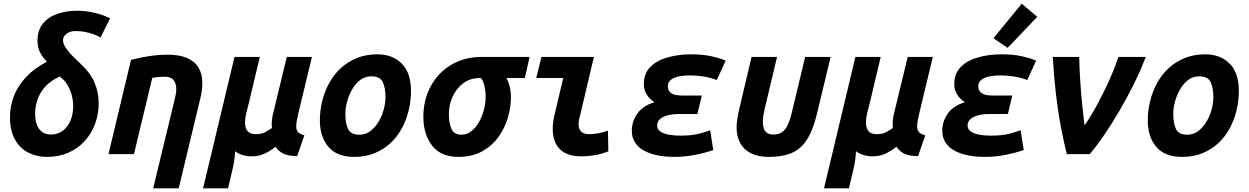

<svg xmlns="http://www.w3.org/2000/svg" viewBox="-20 -834 6760 1039"><path d="M234 15Q179 15 133.5 -8Q88 -31 61 -79Q34 -127 34 -200Q34 -260 55.5 -315Q77 -370 121.5 -417.5Q166 -465 234 -500Q208 -527 195.5 -553Q183 -579 183 -613Q183 -672 213.5 -708Q244 -744 293 -760Q342 -776 396 -776Q446 -776 493 -764.5Q540 -753 576 -735L524 -631Q510 -640 488.5 -648Q467 -656 441.5 -661Q416 -666 390 -666Q369 -666 353.5 -659Q338 -652 329.5 -641Q321 -630 321 -616Q321 -597 337 -573.5Q353 -550 375.5 -528Q398 -506 416 -489Q442 -465 461 -439.5Q480 -414 491.5 -387Q503 -360 508.5 -332.5Q514 -305 514 -276Q514 -216 494.5 -163.5Q475 -111 438 -70.5Q401 -30 349.5 -7.5Q298 15 234 15ZM254 -106Q284 -106 307 -118.5Q330 -131 345.5 -153Q361 -175 368.5 -202.5Q376 -230 376 -260Q376 -290 368 -320Q360 -350 344 -376Q328 -402 303 -420Q251 -396 222 -362Q193 -328 181.5 -291Q170 -254 170 -220Q170 -180 181 -155Q192 -130 211 -118Q230 -106 254 -106Z M809 185 921 -279Q925 -296 929.5 -315.5Q934 -335 934 -354Q934 -380 920 -399.5Q906 -419 869 -419Q853 -419 837 -417.5Q821 -416 804 -413L705 0H567L689 -510Q716 -517 746 -523Q776 -529 811 -533.5Q846 -538 888 -538Q951 -538 992.5 -520Q1034 -502 1054.5 -468Q1075 -434 1075 -385Q1075 -366 1072 -343.5Q1069 -321 1063 -297L947 185Z M1079 185 1249 -526H1386L1326 -274Q1319 -249 1312.5 -221.5Q1306 -194 1306 -171Q1306 -143 1319 -125.5Q1332 -108 1365 -108Q1396 -108 1416.5 -119.5Q1437 -131 1452 -141Q1449 -159 1451 -178.5Q1453 -198 1457 -216L1532 -526H1668L1595 -223Q1590 -202 1586.5 -183Q1583 -164 1583 -150Q1583 -129 1594 -118Q1605 -107 1627 -102L1588 11Q1537 10 1511.5 -3.5Q1486 -17 1471 -40Q1449 -21 1416 -4.5Q1383 12 1342 12Q1314 12 1290 4Q1266 -4 1252 -16Q1251 14 1247 38.5Q1243 63 1236 92L1214 185Z M1897 15Q1803 15 1757 -39.5Q1711 -94 1711 -183Q1711 -236 1724 -288Q1737 -340 1762 -385.5Q1787 -431 1824.5 -465.5Q1862 -500 1911.5 -520Q1961 -540 2022 -540Q2104 -540 2154 -490Q2204 -440 2204 -342Q2204 -289 2191.5 -237Q2179 -185 2154.5 -139.5Q2130 -94 2093 -59.5Q2056 -25 2007 -5Q1958 15 1897 15ZM1925 -105Q1958 -105 1984 -124.5Q2010 -144 2028.5 -175Q2047 -206 2056.5 -241.5Q2066 -277 2066 -308Q2066 -360 2051 -390.5Q2036 -421 1989 -421Q1956 -421 1930 -401.5Q1904 -382 1886 -351Q1868 -320 1858.5 -284.5Q1849 -249 1849 -218Q1849 -166 1864 -135.5Q1879 -105 1925 -105Z M2460 15Q2366 15 2318.5 -46Q2271 -107 2271 -202Q2271 -292 2310 -365.5Q2349 -439 2420.5 -482.5Q2492 -526 2589 -526H2846L2820 -412H2721Q2733 -388 2739 -362.5Q2745 -337 2745 -309Q2745 -255 2728.5 -198Q2712 -141 2677.5 -93Q2643 -45 2589 -15Q2535 15 2460 15ZM2477 -105Q2507 -105 2531.5 -124.5Q2556 -144 2573 -175Q2590 -206 2599 -241.5Q2608 -277 2608 -308Q2608 -343 2601.5 -369.5Q2595 -396 2583 -412H2577Q2525 -412 2487 -383.5Q2449 -355 2429 -310.5Q2409 -266 2409 -218Q2409 -166 2423.5 -135.5Q2438 -105 2477 -105Z M3126 12Q3074 12 3039.5 -5.5Q3005 -23 2988 -56.5Q2971 -90 2971 -136Q2971 -155 2974 -176.5Q2977 -198 2983 -222L3028 -412H2882L2910 -526H3194L3118 -205Q3114 -193 3112.5 -182.5Q3111 -172 3111 -164Q3111 -136 3125 -122Q3139 -108 3168 -108Q3187 -108 3213 -112Q3239 -116 3270 -127L3272 -15Q3231 1 3194.5 6.5Q3158 12 3126 12Z M3629 15Q3584 15 3543 7.5Q3502 0 3469.5 -16.5Q3437 -33 3418 -60.5Q3399 -88 3399 -127Q3399 -177 3429 -219.5Q3459 -262 3522 -281Q3494 -298 3479 -323.5Q3464 -349 3464 -379Q3464 -437 3500 -472.5Q3536 -508 3594.5 -524Q3653 -540 3719 -540Q3782 -540 3828 -530Q3874 -520 3907 -506L3859 -401Q3822 -415 3784.5 -420.5Q3747 -426 3712 -426Q3684 -426 3656.5 -421Q3629 -416 3611.5 -403Q3594 -390 3594 -367Q3594 -350 3602.5 -339Q3611 -328 3628 -322.5Q3645 -317 3672 -317H3778L3754 -217H3655Q3616 -217 3589.5 -209Q3563 -201 3549.5 -187.5Q3536 -174 3536 -155Q3536 -134 3554 -122Q3572 -110 3600.5 -105Q3629 -100 3662 -100Q3724 -100 3762.5 -110.5Q3801 -121 3823 -129L3840 -22Q3793 -6 3738.5 4.5Q3684 15 3629 15Z M4140 15Q4084 15 4045 -4Q4006 -23 3986 -59Q3966 -95 3966 -144Q3966 -167 3970 -191.5Q3974 -216 3980 -242L4047 -526H4185L4118 -245Q4114 -229 4111 -210.5Q4108 -192 4108 -172Q4108 -155 4113 -139.5Q4118 -124 4130.5 -115Q4143 -106 4164 -106Q4195 -106 4213.5 -119.5Q4232 -133 4245 -163Q4258 -193 4269 -242L4337 -526H4475L4403 -227Q4387 -159 4365.5 -112.5Q4344 -66 4313.5 -38Q4283 -10 4240.5 2.5Q4198 15 4140 15Z M4439 185 4609 -526H4746L4686 -274Q4679 -249 4672.5 -221.5Q4666 -194 4666 -171Q4666 -143 4679 -125.5Q4692 -108 4725 -108Q4756 -108 4776.5 -119.5Q4797 -131 4812 -141Q4809 -159 4811 -178.5Q4813 -198 4817 -216L4892 -526H5028L4955 -223Q4950 -202 4946.5 -183Q4943 -164 4943 -150Q4943 -129 4954 -118Q4965 -107 4987 -102L4948 11Q4897 10 4871.5 -3.5Q4846 -17 4831 -40Q4809 -21 4776 -4.5Q4743 12 4702 12Q4674 12 4650 4Q4626 -4 4612 -16Q4611 14 4607 38.5Q4603 63 4596 92L4574 185Z M5309 15Q5264 15 5223 7.5Q5182 0 5149.5 -16.5Q5117 -33 5098 -60.5Q5079 -88 5079 -127Q5079 -177 5109 -219.5Q5139 -262 5202 -281Q5174 -298 5159 -323.5Q5144 -349 5144 -379Q5144 -437 5180 -472.5Q5216 -508 5274.5 -524Q5333 -540 5399 -540Q5462 -540 5508 -530Q5554 -520 5587 -506L5539 -401Q5502 -415 5464.5 -420.5Q5427 -426 5392 -426Q5364 -426 5336.5 -421Q5309 -416 5291.5 -403Q5274 -390 5274 -367Q5274 -350 5282.5 -339Q5291 -328 5308 -322.5Q5325 -317 5352 -317H5458L5434 -217H5335Q5296 -217 5269.5 -209Q5243 -201 5229.5 -187.5Q5216 -174 5216 -155Q5216 -134 5234 -122Q5252 -110 5280.5 -105Q5309 -100 5342 -100Q5404 -100 5442.5 -110.5Q5481 -121 5503 -129L5520 -22Q5473 -6 5418.5 4.5Q5364 15 5309 15ZM5433 -575 5356 -627 5509 -814 5593 -743Z M5753 0Q5736 -68 5720.5 -150Q5705 -232 5694 -326.5Q5683 -421 5677 -526H5820Q5821 -472 5825 -406.5Q5829 -341 5835.5 -275.5Q5842 -210 5849 -156Q5873 -189 5899.5 -235.5Q5926 -282 5951.5 -333.5Q5977 -385 5998 -435Q6019 -485 6032 -526H6180Q6153 -454 6116 -379.5Q6079 -305 6037.5 -234Q5996 -163 5954.5 -102.5Q5913 -42 5877 0Z M6377 15Q6283 15 6237 -39.5Q6191 -94 6191 -183Q6191 -236 6204 -288Q6217 -340 6242 -385.5Q6267 -431 6304.5 -465.5Q6342 -500 6391.5 -520Q6441 -540 6502 -540Q6584 -540 6634 -490Q6684 -440 6684 -342Q6684 -289 6671.5 -237Q6659 -185 6634.5 -139.5Q6610 -94 6573 -59.5Q6536 -25 6487 -5Q6438 15 6377 15ZM6405 -105Q6438 -105 6464 -124.5Q6490 -144 6508.5 -175Q6527 -206 6536.5 -241.5Q6546 -277 6546 -308Q6546 -360 6531 -390.5Q6516 -421 6469 -421Q6436 -421 6410 -401.5Q6384 -382 6366 -351Q6348 -320 6338.5 -284.5Q6329 -249 6329 -218Q6329 -166 6344 -135.5Q6359 -105 6405 -105Z"/></svg>

Font: Ubuntu Sans Mono
Style: Italic
Weight: 400
Italic angle: -13.5°
Monospace: yes
Designer: Dalton Maag Ltd
Foundry: Dalton Maag Ltd
Version: Version 1.006